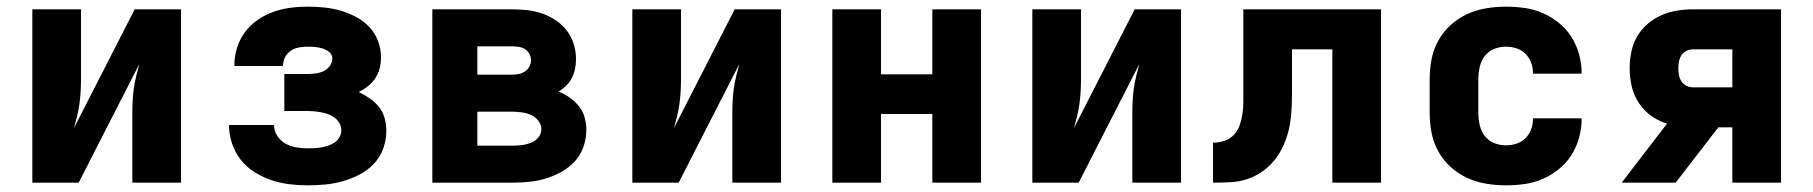

<svg xmlns="http://www.w3.org/2000/svg" viewBox="-20 -548 5440 576"><path d="M77 0V-520H223V-312Q223 -293 222 -274.5Q221 -256 218.5 -237.5Q216 -219 211.5 -200.5Q207 -182 202 -164L384 -520H523V0H377V-208Q377 -227 378 -245.5Q379 -264 381.5 -282.5Q384 -301 388.5 -319.5Q393 -338 398 -356L216 0Z M902 8Q875 8 847 4.5Q819 1 793 -8Q767 -17 743 -32Q719 -47 702 -69Q685 -91 676 -118Q667 -145 667 -173H802Q802 -156 811.5 -141Q821 -126 836 -117.5Q851 -109 868 -106Q885 -103 902 -103Q913 -103 923.5 -103.5Q934 -104 944.5 -106Q955 -108 965.5 -111.5Q976 -115 984.5 -121Q993 -127 998.5 -136.5Q1004 -146 1004 -157Q1004 -168 998.5 -178Q993 -188 984.5 -194.5Q976 -201 965.5 -205Q955 -209 944 -211Q933 -213 922 -214Q911 -215 900 -215H833V-326H900Q913 -326 925.5 -327.5Q938 -329 949.5 -334Q961 -339 969 -349.5Q977 -360 977 -372Q977 -384 968 -391.5Q959 -399 948 -402.5Q937 -406 925.5 -407Q914 -408 903 -408Q889 -408 876 -405.5Q863 -403 852 -395.5Q841 -388 835 -376Q829 -364 829 -350Q829 -350 829 -350Q829 -350 829 -350H683Q683 -350 683 -350.5Q683 -351 683 -352Q683 -378 691 -404Q699 -430 714.5 -451Q730 -472 752 -487.5Q774 -503 799 -512Q824 -521 850 -524.5Q876 -528 903 -528Q928 -528 953 -525.5Q978 -523 1002 -516Q1026 -509 1048.5 -497Q1071 -485 1088 -467Q1105 -449 1114 -425Q1123 -401 1123 -376Q1123 -359 1119 -343Q1115 -327 1106 -313.5Q1097 -300 1084 -289.5Q1071 -279 1056 -272Q1073 -264 1089 -253Q1105 -242 1117 -227Q1129 -212 1134 -193Q1139 -174 1139 -155Q1139 -128 1129.5 -102Q1120 -76 1101.5 -56.5Q1083 -37 1059 -24.5Q1035 -12 1009 -4.5Q983 3 956 5.5Q929 8 902 8Z M1277 0V-520H1516Q1539 -520 1562 -517.5Q1585 -515 1606.5 -507.5Q1628 -500 1647.5 -487Q1667 -474 1681 -455.5Q1695 -437 1701.5 -415Q1708 -393 1708 -370Q1708 -355 1705 -341Q1702 -327 1695.5 -314Q1689 -301 1678.5 -291Q1668 -281 1656 -273Q1674 -266 1689.5 -255Q1705 -244 1717 -229Q1729 -214 1734 -195.5Q1739 -177 1739 -158Q1739 -133 1730.5 -108Q1722 -83 1704.5 -64Q1687 -45 1664.5 -32.5Q1642 -20 1617.5 -12.5Q1593 -5 1567.5 -2.5Q1542 0 1516 0ZM1412 -324H1516Q1526 -324 1536 -326Q1546 -328 1554.5 -333.5Q1563 -339 1568 -348Q1573 -357 1573 -367Q1573 -377 1568 -386.5Q1563 -396 1554.5 -401Q1546 -406 1536 -407.5Q1526 -409 1516 -409H1412ZM1412 -111H1516Q1530 -111 1544 -112.5Q1558 -114 1571.5 -119Q1585 -124 1594.5 -135Q1604 -146 1604 -161Q1604 -175 1594.5 -186.5Q1585 -198 1572 -203.5Q1559 -209 1544.5 -211Q1530 -213 1516 -213H1412Z M1877 0V-520H2023V-312Q2023 -293 2022 -274.5Q2021 -256 2018.5 -237.5Q2016 -219 2011.5 -200.5Q2007 -182 2002 -164L2184 -520H2323V0H2177V-208Q2177 -227 2178 -245.5Q2179 -264 2181.5 -282.5Q2184 -301 2188.5 -319.5Q2193 -338 2198 -356L2016 0Z M2477 0V-520H2623V-325H2777V-520H2923V0H2777V-206H2623V0Z M3077 0V-520H3223V-312Q3223 -293 3222 -274.5Q3221 -256 3218.5 -237.5Q3216 -219 3211.5 -200.5Q3207 -182 3202 -164L3384 -520H3523V0H3377V-208Q3377 -227 3378 -245.5Q3379 -264 3381.5 -282.5Q3384 -301 3388.5 -319.5Q3393 -338 3398 -356L3216 0Z M3619 0V-120Q3637 -120 3653.5 -125.5Q3670 -131 3682 -144Q3694 -157 3699.5 -173.5Q3705 -190 3707.5 -207.5Q3710 -225 3710 -242Q3710 -259 3710 -277V-278Q3710 -278 3710 -278.5Q3710 -279 3710 -280V-520H4123V0H3977V-400H3856V-281Q3856 -254 3855 -227Q3854 -200 3849.5 -174Q3845 -148 3835 -122.5Q3825 -97 3809.5 -75.5Q3794 -54 3772.5 -37.5Q3751 -21 3725.5 -12Q3700 -3 3673 -1.5Q3646 0 3619 0Z M4498 8Q4468 8 4438 3Q4408 -2 4381 -14.5Q4354 -27 4331.5 -47.5Q4309 -68 4294.5 -94.5Q4280 -121 4274.5 -150.5Q4269 -180 4269 -210V-310Q4269 -340 4274.5 -369.5Q4280 -399 4294.5 -425.5Q4309 -452 4331.5 -472.5Q4354 -493 4381 -505.5Q4408 -518 4438 -523Q4468 -528 4498 -528Q4526 -528 4554.5 -524Q4583 -520 4609 -508.5Q4635 -497 4657.5 -478.5Q4680 -460 4695 -436Q4710 -412 4717.5 -384Q4725 -356 4725 -328Q4725 -328 4725 -328Q4725 -328 4725 -327H4579Q4579 -327 4579 -327.5Q4579 -328 4579 -328Q4579 -344 4573.5 -359.5Q4568 -375 4556.5 -386.5Q4545 -398 4529.5 -403Q4514 -408 4498 -408Q4479 -408 4462 -401Q4445 -394 4434 -379.5Q4423 -365 4419 -346.5Q4415 -328 4415 -310V-210Q4415 -192 4419 -173.5Q4423 -155 4434 -140.5Q4445 -126 4462 -119Q4479 -112 4498 -112Q4514 -112 4529.5 -117Q4545 -122 4556.5 -133.5Q4568 -145 4573.5 -160.5Q4579 -176 4579 -192Q4579 -192 4579 -192.5Q4579 -193 4579 -193H4725Q4725 -192 4725 -192Q4725 -192 4725 -192Q4725 -164 4717.5 -136Q4710 -108 4695 -84Q4680 -60 4657.5 -41.5Q4635 -23 4609 -11.5Q4583 0 4554.5 4Q4526 8 4498 8Z M4845 0 4981 -177Q4955 -185 4933 -201Q4911 -217 4896 -240Q4881 -263 4875 -289.5Q4869 -316 4869 -343Q4869 -368 4874 -392.5Q4879 -417 4891 -438Q4903 -459 4922 -475.5Q4941 -492 4963.5 -502Q4986 -512 5010 -516Q5034 -520 5059 -520H5323V0H5177V-166H5135L5007 0ZM5059 -286H5177V-400H5059Q5049 -400 5039.5 -395.5Q5030 -391 5024.5 -382.5Q5019 -374 5017 -363.5Q5015 -353 5015 -343Q5015 -333 5017 -322.5Q5019 -312 5024.5 -303.5Q5030 -295 5039.5 -290.5Q5049 -286 5059 -286Z"/></svg>

Font: Iosevka Custom Heavy Extended
Style: Regular
Weight: 900
Width: 7
Monospace: yes
Designer: Belleve Invis
Foundry: Belleve Invis
Version: Version 11.2.4; ttfautohint (v1.8.4)